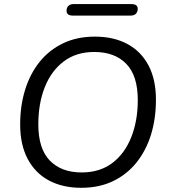

<svg xmlns="http://www.w3.org/2000/svg" viewBox="-20 -889 807 918"><path d="M368.3 8.9Q279.6 8.9 214.1 -26Q148.6 -60.9 112.5 -128.8Q76.4 -196.8 76.4 -293.7Q76.4 -383.2 100 -459.7Q123.7 -536.2 169.5 -593.3Q215.4 -650.3 281.8 -682.1Q348.2 -713.9 433.7 -713.9Q522.9 -713.9 588.4 -679Q653.9 -644.1 689.8 -576.7Q725.6 -509.2 725.6 -411.8Q725.6 -321.8 702 -245.3Q678.3 -168.8 632.4 -111.7Q586.6 -54.7 520.4 -22.9Q454.3 8.9 368.3 8.9ZM370.3 -64.5Q457.5 -64.5 517.2 -109.8Q576.8 -155.1 607.8 -233.7Q638.8 -312.2 638.8 -410.8Q638.8 -527.2 583.6 -583.9Q528.5 -640.5 430.7 -640.5Q344.5 -640.5 284.8 -595.4Q225.1 -550.3 194.2 -472.3Q163.2 -394.2 163.2 -294.6Q163.2 -177.8 218.3 -121.1Q273.5 -64.5 370.3 -64.5ZM328.1 -814.5Q298.2 -814.5 298.2 -837.5Q298.2 -852.8 307.3 -861.1Q316.3 -869.4 331 -869.4H608.6Q638.5 -869.4 638.5 -846.3Q638.5 -832.1 629.7 -823.3Q620.9 -814.5 605.6 -814.5Z"/></svg>

Font: Nunito ExtraLight
Style: Italic
Weight: 200
Italic angle: -9°
Designer: Vernon Adams
Foundry: Vernon Adams
Version: Version 3.602